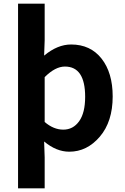

<svg xmlns="http://www.w3.org/2000/svg" viewBox="-20 -818 684 1053"><path d="M79 215V-798H225V-597L222 -513Q295 -574 370 -574Q476 -574 537 -496.5Q598 -419 598 -289Q598 -151 527.5 -68.5Q457 14 360 14Q289 14 222 -42L225 45V215ZM327 -107Q381 -107 414 -153Q447 -199 447 -287Q447 -453 336 -453Q283 -453 225 -395V-149Q274 -107 327 -107Z"/></svg>

Font: Noto Sans Korean Bold
Style: Bold
Weight: 700
Designer: Ryoko NISHIZUKA  (kana & ideographs); Paul D. Hunt (Latin, Greek & Cyrillic); Wenlong ZHANG  (bopomofo); Sandoll Communi
Foundry: Adobe Systems Incorporated
Version: Version 1.000;PS 1;hotconv 1.0.78;makeotf.lib2.5.61930